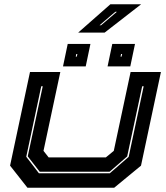

<svg xmlns="http://www.w3.org/2000/svg" viewBox="-20 -876 776 896"><path d="M108 0 27 -103 120 -540H261.5L183 -172L207 -141.5H474L511 -172L589.5 -540H731L638 -103L513 0ZM161.5 -67.5H492.5L580.5 -144L650.5 -473.5H643.5L573.5 -146L491.5 -74.5H165.5L109.5 -146.5L179.5 -473.5H172.5L102.5 -144.5ZM482 -566 504 -671H610L588 -566ZM274 -566 296 -671H402L380 -566ZM333.5 -612H338.5L341 -624H336ZM542.5 -612H547.5L550 -624H545ZM345 -724 495 -856H638.5L468.5 -724ZM444.5 -758H451.5L525.5 -821H518Z"/></svg>

Font: Tourney Expanded ExtraBold
Style: Italic
Weight: 800
Width: 7
Italic angle: -12°
Designer: Tyler Finck
Foundry: Etcetera Type Co
Version: Version 1.010; ttfautohint (v1.8.3)